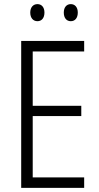

<svg xmlns="http://www.w3.org/2000/svg" viewBox="-20 -913 480 933"><path d="M127 -852C127 -826 141 -810 162 -810C182 -810 196 -825 196 -852C196 -878 182 -893 162 -893C141 -893 127 -877 127 -852ZM290 -852C290 -826 303 -810 324 -810C345 -810 358 -826 358 -852C358 -878 344 -893 324 -893C304 -893 290 -878 290 -852ZM389 0V-51H139V-349H375V-399H139V-663H389V-714H83V0Z"/></svg>

Font: Noto Sans Malayalam Condensed Light
Style: Regular
Weight: 300
Width: 3
Designer: Jelle Bosma - Monotype Design Team
Foundry: Monotype Imaging Inc.
Version: Version 2.104